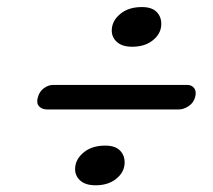

<svg xmlns="http://www.w3.org/2000/svg" viewBox="-20 -622 616 555"><path d="M362.1 -486.9Q332.5 -486.9 317.1 -501.4Q301.7 -515.9 303.2 -537.3Q304.7 -563 328.4 -582.3Q352 -601.6 390.2 -601.6Q419.9 -601.6 433.7 -586.5Q447.6 -571.5 446.1 -549Q444.6 -523.7 421.5 -505.3Q398.5 -486.9 362.1 -486.9ZM89.5 -341Q94 -357.5 106.8 -367Q119.5 -376.5 133.5 -376.5H521Q534.5 -376.5 541.5 -367Q548.5 -357.5 544 -341Q539 -324 524.8 -314.8Q510.5 -305.5 495.5 -305.5H117.5Q101 -305.5 92.8 -314.8Q84.5 -324 89.5 -341ZM256.1 -86.4Q226.5 -86.4 211.1 -100.9Q195.7 -115.4 197.2 -136.8Q198.7 -162.5 222.4 -181.8Q246 -201.1 284.2 -201.1Q313.9 -201.1 327.7 -186Q341.6 -171 340.1 -148.5Q338.6 -123.2 315.5 -104.8Q292.5 -86.4 256.1 -86.4Z"/></svg>

Font: Fraunces 9pt S050 SemiBold
Style: Italic
Weight: 600
Italic angle: -16°
Version: Version 1.000; ttfautohint (v1.8.3)